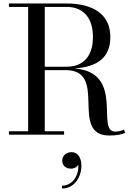

<svg xmlns="http://www.w3.org/2000/svg" viewBox="-20 -770 762 1098"><path d="M31 -19.5V0H346.5V-19.5H236V-369H356C602 -369 373 5 606 5C646 5 680 -1.5 696 -10.5L689 -29C675.5 -22.5 659.5 -17.5 638.5 -17.5C525.5 -17.5 697.5 -357 405.5 -378.5C538.5 -387.5 611 -441 611 -558.5C611 -688.5 512 -750 361 -750H31V-730.5H141V-19.5ZM361 -730.5C457 -730.5 511.5 -667.5 511.5 -558.5C511.5 -449.5 457 -388.5 361 -388.5H236V-730.5ZM336 147.5C336 173.5 352 194.5 386.5 194.5C406 194.5 421 184 428 172.5C431.5 237 392 292 334.5 292V308C406.5 308 445.5 241.5 445.5 177.5C445.5 127 421 100 389.5 100C359 100 336 121 336 147.5Z"/></svg>

Font: Bodoni* 11
Style: Regular
Weight: 400
Version: Version 2.3